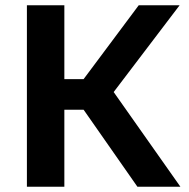

<svg xmlns="http://www.w3.org/2000/svg" viewBox="-20 -708 718 728"><path d="M82 0V-688H224V-408H297L506 -688H661L411 -359L664 0H501L297 -292H224V0Z"/></svg>

Font: Saira Thin SemiBold
Style: Regular
Weight: 600
Version: Version 1.101